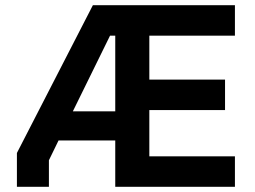

<svg xmlns="http://www.w3.org/2000/svg" viewBox="-20 -718 981 738"><path d="M45 0H168V-102L205 -178H423V0H883V-117H554V-295H845V-412H554V-581H883V-698H337L45 -130ZM260 -290 403 -581H423V-290Z"/></svg>

Font: Braiins Sans SemiBold
Style: Regular
Weight: 600
Designer: Mike Abbink, Paul van der Laan, Pieter van Rosmalen, Jiri Chlebus, Lubos Buracinsky
Foundry: Bold Monday, Sudetype
Version: Version 1.000;hotconv 1.0.109;makeotfexe 2.5.65596